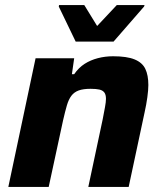

<svg xmlns="http://www.w3.org/2000/svg" viewBox="-20 -741 643 761"><path d="M13 0 121 -510H274L265 -447H274Q292 -473 315.5 -488Q339 -503 368 -510.5Q397 -518 428 -518Q483 -518 513.5 -505.5Q544 -493 556 -468Q568 -443 568 -404Q568 -385 564 -355.5Q560 -326 553 -295L490 0H330L387 -268Q392 -294 396 -315.5Q400 -337 400 -349Q400 -366 393.5 -374.5Q387 -383 374 -386Q361 -389 339 -389Q310 -389 292 -382.5Q274 -376 263 -361.5Q252 -347 245 -323Q238 -299 230 -264L173 0ZM280 -576 213 -715 214 -721H314L365 -638L443 -721H553L551 -715L430 -576Z"/></svg>

Font: Saira Thin
Style: Bold Italic
Weight: 700
Italic angle: -12°
Version: Version 1.101